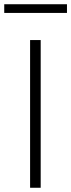

<svg xmlns="http://www.w3.org/2000/svg" viewBox="-52 -886 336 906"><path d="M0 0ZM90 -697H140V0H90ZM-32 -866H264V-825H-32Z"/></svg>

Font: Cairo Light
Style: Regular
Weight: 300
Designer: Mohamed Gaber, the designers of Titillium
Foundry: Kief Type Foundry
Version: Version 2.009; ttfautohint (v1.5.33-1714) -l 8 -r 50 -G 200 